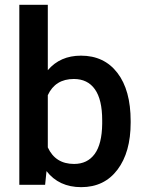

<svg xmlns="http://www.w3.org/2000/svg" viewBox="-20 -770 603 800"><path d="M524.4 -258.8Q524.4 -135.7 469.5 -63Q414.6 9.8 318.4 9.8Q225.6 9.8 173.8 -57.1L168 0H60.5V-750H179.2V-477.5Q230.5 -538.1 317.4 -538.1Q414.1 -538.1 469.2 -466.3Q524.4 -394.5 524.4 -265.6ZM405.8 -269Q405.8 -355 375.5 -397.9Q345.2 -440.9 287.6 -440.9Q210.4 -440.9 179.2 -373.5V-155.8Q210.9 -86.9 288.6 -86.9Q344.2 -86.9 374.5 -128.4Q404.8 -169.9 405.8 -253.9Z"/></svg>

Font: Roboto-o Medium
Style: Regular
Weight: 500
Designer: Google
Version: Version 2.134; 2016; ttfautohint (v1.6)